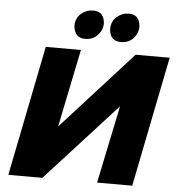

<svg xmlns="http://www.w3.org/2000/svg" viewBox="-60 -972 949 1028"><g transform="rotate(5 414.5 -458.0)"><path d="M163 -700H352L266 -281L646 -700H829L689 0H500L587 -418L206 0H23ZM369 -761Q312 -761 306 -825Q306 -867 334.5 -891.5Q363 -916 399 -916Q458 -916 462 -852Q462 -817 436.2 -789Q410.5 -761 369 -761ZM561 -761Q502 -761 498 -825Q498 -867 526.5 -891.5Q555 -916 591 -916Q649 -916 653 -852Q653 -816 628 -788.5Q603 -761 561 -761Z"/></g></svg>

Font: Argentum Sans
Style: Bold Italic
Weight: 700
Italic angle: -11°
Designer: Julieta Ulanovsky (font), Cristiano Sobral (main changes and remaster)
Foundry: Julieta Ulanovsky (font), Cristiano Sobral (main changes and remaster)
Version: Version 2.007;June 15, 2022;FontCreator 14.0.0.2814 64-bit; 